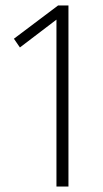

<svg xmlns="http://www.w3.org/2000/svg" viewBox="-20 -684 376 704"><path d="M231 -664V0H187V-612L53 -510L31 -542L193 -664Z"/></svg>

Font: Fira Sans Extra Condensed ExtraLight
Style: Regular
Weight: 275
Width: 1
Designer: Carrois Corporate & Edenspiekermann AG
Foundry: Carrois Corporate GbR & Edenspiekermann AG
Version: Version 4.203